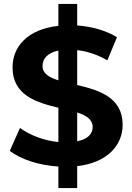

<svg xmlns="http://www.w3.org/2000/svg" viewBox="-20 -840 676 980"><path d="M374 -266C420 -251 453 -230 453 -192C453 -157 429 -130 374 -119ZM278 -430C230 -445 197 -465 197 -503C197 -539 221 -570 278 -582ZM374 8C530 -10 606 -100 606 -203C606 -344 484 -380 374 -406V-584C424 -579 477 -561 528 -532L577 -650C522 -684 448 -705 374 -710V-820H278V-708C120 -691 44 -601 44 -496C44 -353 167 -317 278 -290V-115C205 -122 132 -150 82 -187L30 -70C85 -27 179 4 278 10V120H374Z"/></svg>

Font: Montserrat-Alt1
Style: Bold
Weight: 700
Designer: Differentunic
Foundry: Differentunic
Version: Version 7.222